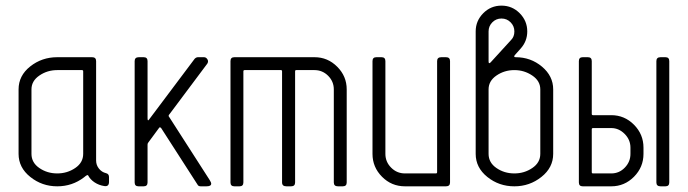

<svg xmlns="http://www.w3.org/2000/svg" viewBox="-20 -656 2421 676"><path d="M45.4 -341.3Q45.4 -389.6 86.4 -422.1Q127.4 -454.6 181.6 -454.6H304.2Q318.4 -454.6 318.4 -440.9V-90.8Q318.4 -74.7 328.4 -62.3Q338.4 -49.8 353 -46.4Q363.8 -43.9 363.8 -32.7V-15.6Q363.8 2 346.7 -1Q328.1 -3.9 313 -13.9Q297.9 -23.9 290.5 -38.1Q290 -39.6 288.6 -39.6Q287.1 -39.6 285.2 -38.6Q283.2 -37.6 281.7 -36.4Q280.3 -35.2 278.3 -33.7Q276.4 -32.2 275.9 -31.7Q234.4 0 181.6 0Q127.9 0 86.7 -33Q45.4 -65.9 45.4 -114.3ZM181.6 -45.4Q216.8 -45.4 244.9 -64.5Q272.9 -83.5 272.9 -114.3V-404.8Q272.9 -409.2 268.6 -409.2H181.6Q146.5 -409.2 118.7 -390.1Q90.8 -371.1 90.8 -341.3V-114.3Q90.8 -83.5 118.4 -64.5Q146 -45.4 181.6 -45.4Z M499.5 -440.9V-239.7Q499.5 -226.1 506.8 -237.8L665.5 -449.2Q670.9 -454.6 677.2 -454.6H698.2Q705.6 -454.6 710.2 -447.3Q714.8 -439.9 710 -432.1L576.7 -253.9Q571.3 -248.5 575.7 -244.1L718.3 -22Q723.6 -13.7 723.6 -9.3Q723.6 0 707 0H686.5Q678.2 0 675.3 -6.3L547.4 -205.1Q542.5 -210.4 539.6 -205.1L502.9 -155.3Q499.5 -151.9 499.5 -147V-13.7Q499.5 0 485.8 0H467.8Q454.1 0 454.1 -13.7V-440.9Q454.1 -454.6 468.8 -454.6H485.8Q499.5 -454.6 499.5 -440.9Z M1087.4 -454.6Q1133.8 -454.6 1167.2 -421.1Q1200.7 -387.7 1200.7 -341.3V-13.7Q1200.7 0 1187 0H1169.9Q1155.3 0 1155.3 -13.7V-341.3Q1155.3 -369.1 1135.3 -389.2Q1115.2 -409.2 1087.4 -409.2H1022.9Q1019 -409.2 1019 -404.8V-13.7Q1019 0 1004.9 0H988.3Q973.1 0 973.1 -13.7V-404.8Q973.1 -409.2 969.2 -409.2H841.3Q836.9 -409.2 836.9 -404.8V-13.7Q836.9 0 823.2 0H805.2Q791.5 0 791.5 -13.7V-440.9Q791.5 -454.6 805.2 -454.6Z M1336.9 -114.3Q1336.9 -85.9 1357.2 -65.7Q1377.4 -45.4 1405.8 -45.4H1514.6Q1519 -45.4 1519 -49.8V-440.9Q1519 -454.6 1533.7 -454.6H1550.3Q1564.5 -454.6 1564.5 -440.9V-13.7Q1564.5 0 1550.3 0H1405.8Q1358.4 0 1325 -33.7Q1291.5 -67.4 1291.5 -114.3V-440.9Q1291.5 -454.6 1305.2 -454.6H1323.2Q1336.9 -454.6 1336.9 -440.9Z M1791 0Q1736.8 0 1695.8 -33Q1654.8 -65.9 1654.8 -114.3V-545.4Q1654.8 -582.5 1681.4 -609.4Q1708 -636.2 1745.6 -636.2Q1783.2 -636.2 1809.8 -609.4Q1836.4 -582.5 1836.4 -545.4Q1836.4 -511.2 1813.5 -485.4L1792.5 -461.9Q1787.1 -454.6 1795.4 -454.6Q1848.6 -454.6 1888.2 -421.4Q1927.7 -388.2 1927.7 -341.3V-114.3Q1927.7 -65.9 1886.2 -33Q1844.7 0 1791 0ZM1791 -409.2Q1755.9 -409.2 1728 -390.1Q1700.2 -371.1 1700.2 -341.3V-114.3Q1700.2 -83.5 1727.8 -64.5Q1755.4 -45.4 1791 -45.4Q1826.2 -45.4 1854.2 -64.5Q1882.3 -83.5 1882.3 -114.3V-341.3Q1882.3 -371.1 1854 -390.1Q1825.7 -409.2 1791 -409.2ZM1745.6 -590.8Q1726.6 -590.8 1713.4 -577.4Q1700.2 -564 1700.2 -545.4V-439.9Q1700.2 -433.6 1702.6 -433.6Q1704.6 -433.6 1707.5 -436.5L1779.8 -515.6Q1791 -526.9 1791 -545.4Q1791 -564 1777.8 -577.4Q1764.6 -590.8 1745.6 -590.8Z M2336.4 -440.9V-13.7Q2336.4 0 2322.8 0H2305.7Q2291 0 2291 -13.7V-440.9Q2291 -454.6 2305.7 -454.6H2322.8Q2336.4 -454.6 2336.4 -440.9ZM2245.6 -114.3Q2245.6 -67.4 2212.2 -33.7Q2178.7 0 2132.3 0H2031.7Q2018.1 0 2018.1 -13.7V-440.9Q2018.1 -454.6 2031.7 -454.6H2049.8Q2063.5 -454.6 2063.5 -440.9V-254.9Q2063.5 -250.5 2067.9 -250.5H2132.3Q2178.7 -250.5 2212.2 -216.8Q2245.6 -183.1 2245.6 -136.2ZM2199.7 -136.2Q2199.7 -164.1 2179.2 -184.6Q2158.7 -205.1 2132.3 -205.1H2067.9Q2063.5 -205.1 2063.5 -200.7V-49.8Q2063.5 -45.4 2067.9 -45.4H2132.3Q2160.2 -45.4 2179.9 -65.9Q2199.7 -86.4 2199.7 -114.3Z"/></svg>

Font: GOSTRUS
Style: type A
Weight: 200
Designer: Юрий и Татьяна Кривогуз
Version: Version 01.0